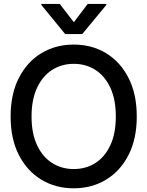

<svg xmlns="http://www.w3.org/2000/svg" viewBox="-20 -969 766 998"><path d="M363.3 9.8Q269 9.8 194.8 -35.2Q120.6 -80.1 77.9 -163.6Q35.2 -247.1 35.2 -363.3Q35.2 -480 77.9 -563.7Q120.6 -647.5 194.8 -692.4Q269 -737.3 363.3 -737.3Q457.5 -737.3 531.5 -692.4Q605.5 -647.5 648.2 -563.7Q690.9 -480 690.9 -363.3Q690.9 -247.1 648.2 -163.6Q605.5 -80.1 531.5 -35.2Q457.5 9.8 363.3 9.8ZM363.3 -90.3Q426.3 -90.3 475.6 -121.6Q524.9 -152.8 553.5 -213.9Q582 -274.9 582 -363.3Q582 -452.1 553.5 -513.2Q524.9 -574.2 475.6 -605.7Q426.3 -637.2 363.3 -637.2Q300.8 -637.2 251.2 -605.7Q201.7 -574.2 172.9 -513.2Q144 -452.1 144 -363.3Q144 -274.9 172.9 -213.9Q201.7 -152.8 251.2 -121.6Q300.8 -90.3 363.3 -90.3ZM290.5 -948.7 363.8 -853.5 436 -948.7H532.7V-943.4L407.7 -792H318.8L194.8 -943.4V-948.7Z"/></svg>

Font: Inter Tight Medium
Style: Regular
Weight: 500
Designer: Rasmus Andersson
Foundry: rsms
Version: Version 3.004; ttfautohint (v1.8.4.7-5d5b)